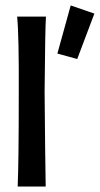

<svg xmlns="http://www.w3.org/2000/svg" viewBox="-20 -686 367 706"><path d="M43 -625H149Q146 -585 144 -349Q144 -339 146 -141L148 0H45Q49 -92 49 -340Q50 -556 43 -625ZM240 -666 327 -636 264 -469 191 -489Z"/></svg>

Font: GFS Neohellenic Rg
Style: Bold
Weight: 700
Designer: Designed by Takis Katsoulidis and George D. Matthiopoulos.
Foundry: Designed by Takis Katsoulidis and George D. Matthiopoulos.
Version: Version 1.0